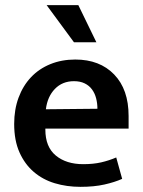

<svg xmlns="http://www.w3.org/2000/svg" viewBox="-20 -715 554 745"><path d="M479 -216H156V-212Q156 -145 196.5 -111.5Q237 -78 303 -78Q342 -78 372.5 -85Q403 -92 431 -104L454 -21Q425 -8 385 1Q345 10 292 10Q239 10 192.5 -4Q146 -18 111 -48Q76 -78 55.5 -124Q35 -170 35 -234Q35 -290 52 -336Q69 -382 100 -415Q131 -448 175 -466Q219 -484 272 -484Q367 -484 423 -426Q479 -368 479 -265ZM358 -293Q358 -314 353 -333.5Q348 -353 337 -368Q326 -383 308.5 -391.5Q291 -400 267 -400Q222 -400 193 -370Q164 -340 158 -291ZM161 -695H284L354 -551H267Z"/></svg>

Font: Mukta Vaani SemiBold
Style: Regular
Weight: 600
Designer: Noopur Datye, Girish Dalvi, Yashodeep Gholap, Pallavi Karambelkar
Foundry: Ek Type
Version: Version 2.538;PS 1.000;hotconv 16.6.51;makeotf.lib2.5.65220;